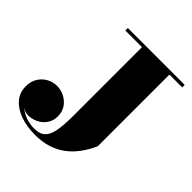

<svg xmlns="http://www.w3.org/2000/svg" viewBox="-210 -890 1061 1061"><g transform="rotate(45 320.0 -360.0)"><path d="M624 -750V-730.5H524V-170Q503.5 -125 476.5 -88Q449.5 -51 414.2 -24.5Q379 2 334.5 16.2Q290 30.5 234 30.5Q170.5 30.5 119.2 12.5Q68 -5.5 38 -40.2Q8 -75 8 -125Q8 -161 24.8 -188.8Q41.5 -216.5 69.5 -232Q97.5 -247.5 130 -247.5Q160 -247.5 188 -233.2Q216 -219 233.8 -193Q251.5 -167 251.5 -131.5Q251.5 -97 233.8 -71.2Q216 -45.5 187.2 -31.8Q158.5 -18 125.5 -19Q106 -20 89 -33.2Q72 -46.5 68 -64.5Q78 -39 100.5 -22.8Q123 -6.5 151.2 1.2Q179.5 9 207 9Q249 9 271 -11.8Q293 -32.5 301.2 -76.5Q309.5 -120.5 309.5 -190V-730.5H179.5V-750Z"/></g></svg>

Font: Bodoni Moda Black
Style: Regular
Weight: 900
Version: Version 2.005